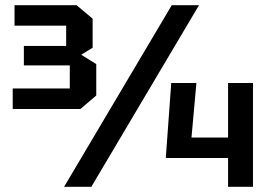

<svg xmlns="http://www.w3.org/2000/svg" viewBox="-20 -720 1038 740"><path d="M290 -300H29V-379H249V-468H72V-543H235V-621H36V-700H275L337 -648V-536L293 -509L351 -473V-352ZM227 0 642 -700H747L332 0ZM619 -111 640 -400H737L718 -190H859V-400H955V0H859V-111Z"/></svg>

Font: Tektur SemiCondensed Medium
Style: Regular
Weight: 500
Width: 4
Designer: Adam Jagosz
Foundry: Adam Jagosz
Version: Version 1.005;gftools[0.9.30]